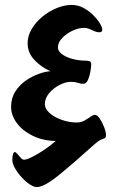

<svg xmlns="http://www.w3.org/2000/svg" viewBox="-20 -655 475 779"><path d="M129 104Q117 104 100.5 93Q84 82 68 64.5Q52 47 41 28Q30 9 30 -7Q30 -19 32.5 -28.5Q35 -38 40 -38Q44 -38 50.5 -30.5Q57 -23 64 -15Q71 -7 78 -7Q88 -7 111 -18.5Q134 -30 160 -47.5Q186 -65 206 -83Q154 -84 113 -104Q72 -124 48.5 -155.5Q25 -187 25 -221Q25 -257 42 -283.5Q59 -310 84 -327.5Q109 -345 136.5 -355Q164 -365 185 -366Q146 -383 119 -412.5Q92 -442 92 -479Q92 -509 108.5 -537Q125 -565 151.5 -587Q178 -609 209.5 -622Q241 -635 271 -635Q296 -635 318.5 -623Q341 -611 358 -594Q375 -577 385 -560.5Q395 -544 395 -535Q395 -524 383 -524Q371 -524 353 -533Q335 -542 321 -542Q299 -542 274.5 -530.5Q250 -519 232.5 -501Q215 -483 215 -463Q215 -447 232.5 -434.5Q250 -422 275.5 -415.5Q301 -409 325 -409Q338 -409 344 -406.5Q350 -404 350 -393Q350 -385 347 -366Q344 -347 337 -331Q330 -315 318 -315Q307 -315 295.5 -319Q284 -323 267 -323Q246 -323 221 -310Q196 -297 179 -276.5Q162 -256 162 -232Q162 -214 180.5 -197Q199 -180 229.5 -169Q260 -158 292 -158Q309 -158 323 -166Q337 -174 347.5 -181.5Q358 -189 365 -189Q375 -189 385 -173.5Q395 -158 402.5 -139Q410 -120 410 -108Q410 -97 405 -94.5Q400 -92 390.5 -88.5Q381 -85 365 -71Q276 9 217.5 56.5Q159 104 129 104Z"/></svg>

Font: Alkatra Medium
Style: Regular
Weight: 500
Designer: Suman Bhandary
Version: Version 1.100;gftools[0.9.22]